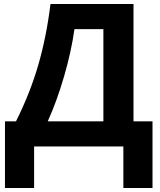

<svg xmlns="http://www.w3.org/2000/svg" viewBox="-20 -734 804 962"><path d="M498 -126V-587.9H353Q337.4 -476.1 301 -351.1Q264.6 -226.1 219.2 -126ZM4.9 -126H60.1Q130.9 -267.6 171.9 -408.9Q212.9 -550.3 232.9 -713.9H648.9V-126H744.1V208H598.1V0H150.9V208H4.9Z"/></svg>

Font: NotoSans-Bold
Style: Bold
Weight: 700
Designer: Monotype Design team
Foundry: Monotype Imaging Inc.
Version: Version 1.04